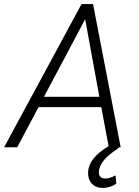

<svg xmlns="http://www.w3.org/2000/svg" viewBox="-59 -731 689 953"><path d="M529.8 0 532.2 1.5 499 25.4Q436.5 71.8 432.1 118.2Q428.2 153.8 463.4 155.3Q484.4 155.8 514.6 139.6L518.1 181.2Q486.3 201.7 451.2 201.7Q415.5 201.7 396 179.4Q376.5 157.2 378.4 122.6Q381.3 53.2 480 -5.4L443.8 -199.2H132.3L26.4 0H-38.6L345.7 -710.9H402.8L540 0ZM159.2 -250.5H434.1L363.8 -635.7Z"/></svg>

Font: RobotoInd Light
Style: Italic
Weight: 300
Italic angle: -12°
Designer: Google
Version: Version 2.001151; 2014